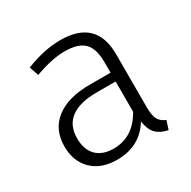

<svg xmlns="http://www.w3.org/2000/svg" viewBox="-128 -658 787 792"><g transform="rotate(-30 265.5 -261.5)"><path d="M470 -30 457 11Q421 4 401.5 -16Q382 -36 376 -77Q322 11 213 11Q138 11 94.5 -31.5Q51 -74 51 -145Q51 -226 108.5 -270Q166 -314 268 -314H368V-365Q368 -428 340 -456.5Q312 -485 247 -485Q187 -485 105 -455L90 -499Q178 -534 255 -534Q426 -534 426 -368V-116Q426 -75 436.5 -57Q447 -39 470 -30ZM368 -128V-272H277Q197 -272 155 -241Q113 -210 113 -148Q113 -94 142 -65Q171 -36 223 -36Q317 -36 368 -128Z"/></g></svg>

Font: Fira Sans Light
Style: Regular
Weight: 300
Designer: bBox Type GmbH & Carrois Corporate GbR & Edenspiekermann AG
Foundry: bBox Type GmbH & Carrois Corporate GbR & Edenspiekermann AG
Version: Version 4.301